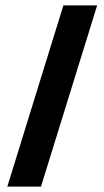

<svg xmlns="http://www.w3.org/2000/svg" viewBox="-20 -694 388 714"><path d="M7.2 0H132.4L341.3 -674H215.7Z"/></svg>

Font: Anybody Thin Condensed
Style: Regular
Weight: 100
Width: 3
Version: Version 1.113;gftools[0.9.25]